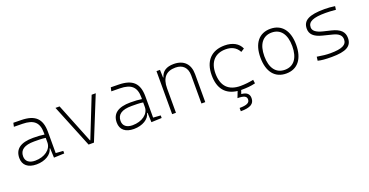

<svg xmlns="http://www.w3.org/2000/svg" viewBox="-32 -1231 4167 2170"><g transform="rotate(-20 2051.0 -146.0)"><path d="M428.7 4.9 553.7 0V-30.8L464.4 -37.1V-291.5C464.4 -449.7 392.6 -518.6 224.6 -521L131.8 -522.5L122.1 -477.5L224.6 -476.1C359.9 -474.1 417.5 -421.9 417.5 -297.9V-276.9C381.3 -283.2 333 -286.1 282.2 -286.1C132.8 -286.1 58.6 -232.4 58.6 -124C58.6 -39.1 116.7 9.8 218.8 9.8C322.8 9.8 403.8 -41 418 -109.4H423.8ZM417.5 -236.8V-181.2C417.5 -98.1 332 -35.2 218.8 -35.2C147 -35.2 105.5 -68.4 105.5 -127.4C105.5 -205.1 163.1 -243.7 279.8 -243.7C324.2 -243.7 376.5 -243.7 417.5 -236.8Z M846.7 0H911.1L1121.1 -517.6H1071.8L881.8 -39.1H877.9L686 -517.6H636.7Z M1600.6 4.9 1725.6 0V-30.8L1636.2 -37.1V-291.5C1636.2 -449.7 1564.5 -518.6 1396.5 -521L1303.7 -522.5L1293.9 -477.5L1396.5 -476.1C1531.7 -474.1 1589.4 -421.9 1589.4 -297.9V-276.9C1553.2 -283.2 1504.9 -286.1 1454.1 -286.1C1304.7 -286.1 1230.5 -232.4 1230.5 -124C1230.5 -39.1 1288.6 9.8 1390.6 9.8C1494.6 9.8 1575.7 -41 1589.8 -109.4H1595.7ZM1589.4 -236.8V-181.2C1589.4 -98.1 1503.9 -35.2 1390.6 -35.2C1318.8 -35.2 1277.3 -68.4 1277.3 -127.4C1277.3 -205.1 1335 -243.7 1451.7 -243.7C1496.1 -243.7 1548.3 -243.7 1589.4 -236.8Z M2204.1 0H2250V-336.9C2250 -458 2181.2 -527.3 2061 -527.3C1973.1 -527.3 1920.4 -493.2 1901.4 -423.8H1897L1893.6 -517.6H1851.6V0H1897.5V-293C1897.5 -419.9 1954.1 -482.4 2065.4 -482.4C2152.8 -482.4 2204.1 -430.7 2204.1 -338.9Z M2686.5 9.8C2740.2 9.8 2797.4 6.3 2850.6 -7.3L2844.7 -51.8C2794.4 -41.5 2741.7 -35.2 2688.5 -35.2C2543.9 -35.2 2468.8 -113.8 2468.8 -264.6C2468.8 -403.8 2542.5 -482.4 2668.9 -482.4C2734.4 -482.4 2792 -460 2827.1 -394L2867.7 -419.9C2838.9 -488.3 2767.6 -527.3 2672.9 -527.3C2511.7 -527.3 2421.9 -428.7 2421.9 -259.8C2421.9 -100.6 2495.1 -9.8 2636.7 6.8L2607.4 82.5C2683.6 82.5 2715.3 98.1 2715.3 135.3C2715.3 177.2 2678.7 194.8 2592.3 194.8V234.4C2708 234.4 2757.3 204.6 2757.3 135.3C2757.3 87.9 2729.5 58.6 2663.6 53.7L2678.2 9.8C2680.7 9.8 2683.6 9.8 2686.5 9.8Z M3222.7 9.8C3358.4 9.8 3437.5 -87.9 3437.5 -258.8C3437.5 -429.7 3358.4 -527.3 3222.7 -527.3C3086.9 -527.3 3007.8 -429.7 3007.8 -258.8C3007.8 -87.9 3086.9 9.8 3222.7 9.8ZM3222.7 -35.2C3115.7 -35.2 3054.7 -116.2 3054.7 -258.8C3054.7 -401.4 3115.7 -482.4 3222.7 -482.4C3329.6 -482.4 3390.6 -401.4 3390.6 -258.8C3390.6 -116.2 3329.6 -35.2 3222.7 -35.2Z M3768.6 9.8C3940.9 9.8 4013.7 -31.2 4013.7 -129.9C4013.7 -202.6 3971.2 -248.5 3865.7 -273.9L3774.4 -295.9C3691.9 -315.9 3658.2 -346.7 3658.2 -385.7C3658.2 -453.6 3721.7 -482.4 3872.1 -482.4C3904.8 -482.4 3941.4 -480.5 3994.6 -475.6L4000 -517.6C3951.2 -524.4 3918 -527.3 3875 -527.3C3689.5 -527.3 3611.3 -485.8 3611.3 -386.2C3611.3 -322.3 3651.9 -278.3 3752 -253.4L3866.7 -224.6C3937 -207 3966.8 -175.8 3966.8 -129.9C3966.8 -63.5 3907.2 -35.2 3768.6 -35.2C3722.7 -35.2 3675.8 -40 3609.4 -51.3L3603.5 -4.9C3644.5 5.4 3693.8 9.8 3768.6 9.8Z"/></g></svg>

Font: Cascadia Code PL ExtraLight
Style: Regular
Weight: 200
Monospace: yes
Designer: Aaron Bell
Foundry: Saja Typeworks
Version: Version 2404.023